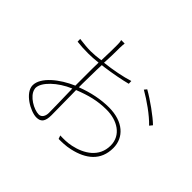

<svg xmlns="http://www.w3.org/2000/svg" viewBox="-161 -1047 1322 1322"><g transform="rotate(45 500.0 -386.0)"><path d="M377 -76C377 -116 376 -184 375 -252V-268C374 -285 374 -302 374 -318C460 -352 530 -371 619 -371C721 -371 813 -318 813 -216C813 -103 720 -47 626 -27C585 -18 549 -19 518 -20L527 5C556 5 596 5 639 -5C755 -31 838 -94 838 -217C838 -319 758 -394 619 -394C542 -394 460 -378 374 -345V-382C374 -416 375 -459 376 -502V-513C377 -530 378 -548 378 -565C382 -565 386 -565 389 -566L400 -567C473 -577 547 -591 600 -605L599 -631C539 -612 458 -596 377 -587C380 -637 381 -682 381 -711V-718C381 -725 381 -730 381 -734C382 -756 382 -764 384 -781H350C355 -766 355 -751 355 -732C355 -714 355 -655 352 -586C317 -581 284 -578 257 -578C220 -578 196 -581 145 -587L146 -561C179 -557 210 -555 257 -555C283 -555 314 -557 350 -561C349 -541 349 -520 349 -499V-489C349 -487 349 -485 349 -484V-473V-463C349 -434 349 -406 349 -382V-336C242 -290 139 -208 139 -130C139 -57 255 9 314 9C357 9 377 -14 377 -76ZM920 -521C877 -563 783 -631 717 -668L702 -650C768 -612 853 -553 903 -500L920 -521ZM166 -131C166 -187 248 -265 348 -307C348 -301 348 -296 349 -290V-279C351 -201 353 -119 353 -75C353 -44 339 -17 311 -17C263 -17 180 -64 168 -118L166 -130V-131ZM166 -127V-129L167 -122Z"/></g></svg>

Font: Glow Sans SC Normal Thin
Style: Regular
Weight: 100
Designer: Ryoko NISHIZUKA (kana, bopomofo & ideographs); Paul D. Hunt (Latin, Greek & Cyrillic); Sandoll Communications, Soo-young
Version: Version 0.93